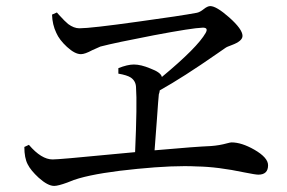

<svg xmlns="http://www.w3.org/2000/svg" viewBox="-20 -670 942 631"><path d="M158 -59Q137 -59 107 -86Q81 -110 71 -130Q60 -151 60 -187L75 -194Q116 -146 153 -146Q175 -146 349 -163Q398 -168 424 -170Q431 -329 427 -384Q426 -404 410 -415Q398 -423 369 -428V-446Q399 -458 420 -458Q443 -458 474 -445Q509 -432 512 -417Q629 -514 656 -562Q666 -580 645 -579Q612 -578 485 -554Q360 -530 310 -517Q300 -513 283 -505Q259 -492 246 -492Q226 -492 200 -516Q175 -539 165 -562Q152 -589 151 -622L167 -629Q169 -626 174 -621Q193 -600 204 -591Q223 -577 241 -577Q278 -577 435 -599Q574 -618 627 -628Q637 -630 649.5 -640Q662 -650 671 -650Q691 -650 733 -613Q777 -574 777 -552Q777 -535 742 -522Q725 -516 720 -512Q713 -507 694 -494Q582 -416 505 -373Q505 -371 504 -366.5Q503 -362 502 -360Q500 -341 496 -282Q491 -210 488 -176Q492 -176 500 -177Q623 -188 673 -190Q701 -192 726 -199Q737 -202 741 -202Q774 -202 816 -178Q861 -152 861 -127Q861 -96 829 -96Q820 -96 785 -103Q695 -122 627 -123Q552 -127 431 -115Q307 -103 240 -84Q225 -80 201 -70Q171 -59 158 -59Z"/></svg>

Font: GenRyuMin TW M
Style: Regular
Weight: 500
Version: Version 1.501;PS 1;hotconv 16.6.51;makeotf.lib2.5.65220